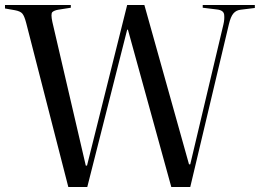

<svg xmlns="http://www.w3.org/2000/svg" viewBox="-20 -750 1042 770"><path d="M254 0 85 -658Q78 -685 70 -695Q62 -705 40 -709L0 -716V-730H264V-719L213 -711Q197 -708 190 -701.5Q183 -695 190 -662L324 -86H329L490 -730H559L738 -91H743L876 -652Q881 -673 879 -691Q877 -709 850 -712L793 -719V-730H1002V-718L945 -711Q927 -709 916 -696Q905 -683 898 -653L743 0H667L493 -631H490L330 0Z"/></svg>

Font: Display Regular
Style: Regular
Weight: 400
Designer: Latin by Veronika Burian and Jose Scaglione. Greek by Irene Vlachou. Cyrillic by Vera Evstafieva.
Foundry: TypeTogether
Version: Version 3.002